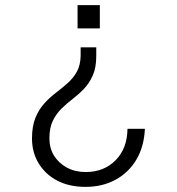

<svg xmlns="http://www.w3.org/2000/svg" viewBox="-20 -566 690 750"><path d="M356 -381V-347Q356 -302 342.5 -271.5Q329 -241 308.5 -219.5Q288 -198 264.5 -180Q241 -162 220.5 -142Q200 -122 186.5 -94.5Q173 -67 173 -26Q173 13 191 42Q209 71 241 88.5Q273 106 315 106Q386 106 431.5 60Q477 14 478 -63H546Q543 6 513 57Q483 108 431.5 136Q380 164 314 164Q251 164 204.5 140Q158 116 131.5 73Q105 30 105 -25Q105 -73 118.5 -106Q132 -139 153.5 -162.5Q175 -186 199.5 -204.5Q224 -223 245.5 -242.5Q267 -262 280.5 -286.5Q294 -311 295 -347V-381ZM370 -546V-455H283V-546Z"/></svg>

Font: Azeret Mono Thin ExtraLight
Style: Regular
Weight: 250
Version: Version 1.002